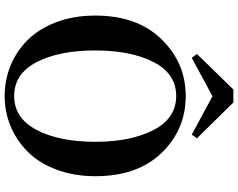

<svg xmlns="http://www.w3.org/2000/svg" viewBox="-119 -886 1024 826"><g transform="rotate(90 393.0 -473.0)"><path d="M394 -875 229 -786 212 -808 365 -965H421L575 -808L559 -786ZM590 -371Q590 -523 539.5 -621Q489 -719 393 -719Q297 -719 247 -621.5Q197 -524 197 -371Q197 -216 247 -119Q297 -22 393 -22Q489 -22 539.5 -119.5Q590 -217 590 -371ZM393 -760Q537 -760 637.5 -656.5Q738 -553 738 -371Q738 -280 710 -205Q682 -130 634 -81.5Q586 -33 524 -7Q462 19 393 19Q324 19 262 -6.5Q200 -32 152 -80Q104 -128 75.5 -203Q47 -278 47 -371Q47 -551 148.5 -655.5Q250 -760 393 -760Z"/></g></svg>

Font: Swei Spring CJKtc
Style: Bold
Weight: 700
Version: Version 1.021